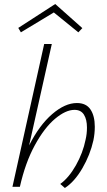

<svg xmlns="http://www.w3.org/2000/svg" viewBox="-20 -930 531 956"><path d="M452 -299Q452 -265 445 -231Q429 -159 390 -92Q351 -25 303 6L280 -14Q323 -45 358 -107Q393 -169 406 -234Q413 -263 413 -295Q413 -335 398 -359Q383 -383 351 -383Q307 -383 254 -338.5Q201 -294 153.5 -207Q106 -120 79 0H42L200 -711H238L125 -206Q176 -307 240 -362Q304 -417 363 -417Q409 -417 430.5 -385Q452 -353 452 -299ZM370 -769 248 -868 84 -769 71 -791 255 -910 390 -790Z"/></svg>

Font: Ysabeau Light
Style: Italic
Weight: 300
Italic angle: -12°
Designer: Christian Thalmann (Catharsis Fonts)
Version: Version 0.003